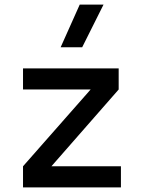

<svg xmlns="http://www.w3.org/2000/svg" viewBox="-20 -815 626 835"><path d="M151.4 -32.2 80.1 -91.8 424.8 -483.4 496.1 -425.8ZM80.1 0V-91.8H505.9V0ZM80.1 -425.8V-517.6H496.1V-425.8ZM243.7 -609.4 326.7 -794.9H430.2L337.4 -609.4Z"/></svg>

Font: Cascadia Code
Style: Regular
Weight: 400
Designer: Aaron Bell
Foundry: Saja Typeworks
Version: Version 2404.023